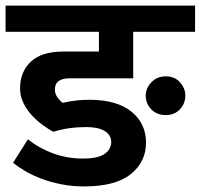

<svg xmlns="http://www.w3.org/2000/svg" viewBox="-30 -659 720 689"><path d="M493 -316Q493 -342 513 -363.5Q533 -385 565 -385Q597 -385 616 -363.5Q635 -342 635 -316Q635 -287 615.5 -266.5Q596 -246 565 -246Q533 -246 513 -266.5Q493 -287 493 -316ZM161 -186Q143 -196 122.5 -211Q102 -226 84 -245.5Q66 -265 54 -289.5Q42 -314 42 -342Q42 -401 80.5 -437.5Q119 -474 197 -474H325V-545H-10V-639H670V-545H448V-378H219Q195 -378 181 -368.5Q167 -359 167 -337Q167 -323 175.5 -310.5Q184 -298 195 -290Q222 -296 245 -298.5Q268 -301 289 -301Q389 -301 441.5 -258.5Q494 -216 494 -147Q494 -78 439 -34Q384 10 272 10Q229 10 191 2.5Q153 -5 120.5 -17Q88 -29 61.5 -44.5Q35 -60 17 -75L70 -159Q112 -126 162 -108Q212 -90 267 -90Q321 -90 345 -106.5Q369 -123 369 -149Q369 -175 345.5 -189Q322 -203 280 -203Q248 -203 219.5 -199Q191 -195 161 -186Z"/></svg>

Font: Ek Mukta
Style: Bold
Weight: 700
Designer: Girish Dalvi and Yashodeep Gholap
Foundry: Ek Type
Version: Version 2.538;PS 1.002;hotconv 16.6.51;makeotf.lib2.5.65220;